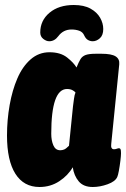

<svg xmlns="http://www.w3.org/2000/svg" viewBox="-20 -740 505 768"><path d="M138 8Q75 8 41.5 -45Q8 -98 8 -198Q8 -260 18.5 -319.5Q29 -379 49.5 -426.5Q70 -474 102.5 -502.5Q135 -531 178 -531Q222 -531 248.5 -510Q275 -489 286 -470Q295 -492 302 -503.5Q309 -515 322.5 -520Q336 -525 364 -525H386Q426 -525 442.5 -514.5Q459 -504 457 -483L425 -165Q422 -143 436 -143Q442 -143 447 -145Q452 -147 456 -147Q460 -147 462 -143.5Q464 -140 464 -127Q464 -117 461.5 -96.5Q459 -76 455.5 -57Q452 -38 449 -32Q441 -14 410.5 -3Q380 8 351 8Q314 8 295 -14.5Q276 -37 271 -71Q252 -38 217 -15Q182 8 138 8ZM221 -139Q229 -139 236.5 -142Q244 -145 256 -157L272 -315Q274 -329 276 -345Q278 -361 282 -370Q278 -375 269.5 -379.5Q261 -384 248 -384Q185 -384 185 -205Q185 -178 193.5 -158.5Q202 -139 221 -139ZM275 -720Q316 -720 342 -705.5Q368 -691 380.5 -669Q393 -647 393 -624Q393 -599 379.5 -587Q366 -575 351 -575Q341 -575 332 -580Q323 -585 317 -598Q311 -612 297 -617Q283 -622 266 -622Q233 -622 213 -595Q198 -575 177 -575Q165 -575 153 -584.5Q141 -594 141 -610Q141 -658 178 -689Q215 -720 275 -720Z"/></svg>

Font: Asap Condensed Condensed Black
Style: Italic
Weight: 900
Width: 3
Italic angle: -6°
Designer: Pablo Cosgaya
Foundry: Omnibus-Type
Version: Version 3.001; ttfautohint (v1.8.4.7-5d5b)